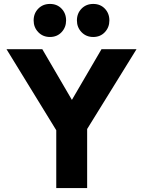

<svg xmlns="http://www.w3.org/2000/svg" viewBox="-20 -956 727 976"><path d="M285 -263 13 -706H195L404 -348H287L496 -706H674L400 -263ZM266 0V-335H423V0ZM234 -768Q198 -768 174.5 -792.5Q151 -817 151 -852Q151 -888 174.5 -912Q198 -936 234 -936Q270 -936 293 -912Q316 -888 316 -852Q316 -817 293 -792.5Q270 -768 234 -768ZM454 -768Q418 -768 394.5 -792.5Q371 -817 371 -852Q371 -888 394.5 -912Q418 -936 454 -936Q490 -936 513 -912Q536 -888 536 -852Q536 -817 513 -792.5Q490 -768 454 -768Z"/></svg>

Font: Outfit Thin
Style: Bold
Weight: 700
Version: Version 1.100;gftools[0.9.27]